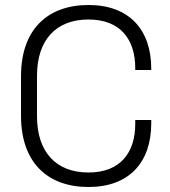

<svg xmlns="http://www.w3.org/2000/svg" viewBox="-20 -734 681 768"><path d="M334 14C496 14 585 -84 585 -241V-254H521V-239C521 -124 462 -44 334 -44C204 -44 128 -126 128 -269V-431C128 -574 204 -656 334 -656C462 -656 521 -576 521 -461V-454H585V-459C585 -616 496 -714 334 -714C170 -714 64 -616 64 -429V-271C64 -84 170 14 334 14Z"/></svg>

Font: Meta Space Light
Style: Regular
Weight: 300
Designer: Meta Pool / Florian Karsten
Foundry: Meta Pool / Florian Karsten
Version: Version 2.000;Glyphs 3.1.1 (3137)